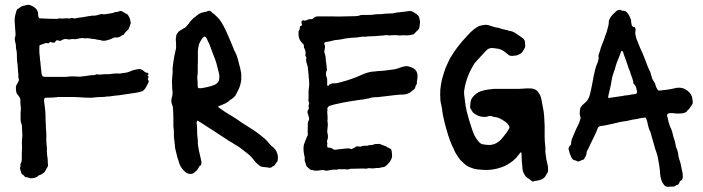

<svg xmlns="http://www.w3.org/2000/svg" viewBox="-20 -690 2869 784"><path d="M105 38Q104 39 100 37Q96 35 92.5 34.5Q89 34 85 33Q82 33 80 30Q79 27 74 24Q68 21 66 13L63 3Q60 -3 63 -9Q64 -12 63.5 -15Q63 -18 64 -21Q65 -23 66 -25.5Q67 -28 68 -30Q68 -33 68.5 -36Q69 -39 69 -42Q69 -53 69 -65Q69 -77 70 -88Q70 -96 69.5 -104.5Q69 -113 70 -121Q70 -127 71 -132.5Q72 -138 71 -143Q71 -148 70.5 -153Q70 -158 70 -163Q70 -170 69.5 -176Q69 -182 66 -189Q64 -197 64 -203Q64 -214 64 -224Q64 -234 65 -244Q65 -246 65.5 -248Q66 -250 65 -251Q64 -259 63.5 -266.5Q63 -274 63 -281V-284Q62 -291 57 -297L50 -306Q46 -312 46 -317Q46 -320 45.5 -323Q45 -326 45 -329Q44 -337 48 -344Q52 -350 56 -359Q58 -364 56.5 -368Q55 -372 55 -376V-385Q55 -391 54 -394Q53 -405 52.5 -416.5Q52 -428 50 -438Q49 -446 49 -454Q49 -462 49 -469Q48 -474 48 -479Q48 -484 46 -489L45 -496Q46 -507 42 -519Q41 -523 40.5 -527.5Q40 -532 41 -536Q44 -544 43.5 -553Q43 -562 42 -571Q41 -579 41 -586.5Q41 -594 40 -601Q39 -613 41.5 -624.5Q44 -636 48 -648Q50 -652 52 -653Q56 -655 59 -657.5Q62 -660 65 -662Q69 -664 69 -664Q74 -666 78.5 -667Q83 -668 87 -669Q96 -672 103 -669Q111 -666 118.5 -661.5Q126 -657 131 -649Q132 -647 133 -644.5Q134 -642 135 -639Q135 -635 135.5 -630.5Q136 -626 137 -621Q139 -615 143 -615H146Q162 -614 177.5 -613.5Q193 -613 209 -613H213Q221 -615 226 -615Q230 -614 237 -614Q239 -615 242 -615Q245 -615 247 -615Q253 -616 257 -615Q264 -613 269 -616Q272 -618 277 -616Q279 -615 282 -615Q285 -615 287 -615Q295 -617 303.5 -618Q312 -619 320 -620Q328 -622 335.5 -623Q343 -624 350 -625Q352 -626 356 -626Q371 -625 387 -631Q390 -632 393 -632.5Q396 -633 400 -632Q404 -631 410 -632Q418 -633 426 -634.5Q434 -636 441 -637Q446 -639 450 -640.5Q454 -642 458 -641L467 -644Q474 -647 481 -642L497 -633Q499 -632 500.5 -631Q502 -630 503 -628Q506 -623 508.5 -618Q511 -613 512 -607Q512 -603 513.5 -600Q515 -597 513 -593Q512 -590 511 -587Q510 -584 509 -581L506 -574Q505 -569 500 -566L496 -562Q494 -560 491.5 -557.5Q489 -555 488 -552Q487 -549 484 -548Q480 -547 476.5 -545Q473 -543 470 -540Q466 -539 462 -537.5Q458 -536 453 -537Q447 -538 438 -533Q433 -530 427 -528.5Q421 -527 415 -525Q403 -522 393 -525Q389 -527 385 -527Q381 -527 377 -528Q373 -529 369.5 -530Q366 -531 361 -531Q357 -531 354 -531.5Q351 -532 347 -533Q343 -534 334 -534Q331 -534 328 -533.5Q325 -533 321 -534Q317 -535 312.5 -534.5Q308 -534 303 -533Q300 -532 297.5 -531.5Q295 -531 293 -531Q287 -529 284 -530Q279 -531 274 -530.5Q269 -530 264 -529Q262 -529 259 -529Q256 -529 254 -530Q242 -533 231 -525H229Q225 -521 221 -524Q211 -529 206 -520Q203 -514 197 -516Q191 -516 189 -518Q184 -520 181 -515Q179 -513 177 -513Q174 -513 173 -514Q169 -515 166 -514Q154 -509 144 -506Q141 -506 141 -502Q140 -487 141 -471Q142 -467 142 -462.5Q142 -458 143 -453Q143 -449 143.5 -445Q144 -441 145 -437V-433Q146 -423 147 -414Q148 -405 149 -395Q149 -390 152 -382Q154 -377 159 -377Q162 -376 165 -376Q168 -376 171 -376H252Q260 -378 268.5 -378Q277 -378 285 -378Q289 -377 292.5 -377.5Q296 -378 299 -377H308Q314 -378 320 -378.5Q326 -379 333 -380Q341 -382 347 -382Q349 -383 353 -383Q361 -382 371 -385Q375 -388 381 -386Q385 -385 389 -385.5Q393 -386 397 -386Q401 -387 404.5 -387Q408 -387 411 -387Q425 -386 440 -389Q446 -390 452 -390Q458 -390 463 -390Q465 -390 467.5 -389.5Q470 -389 472 -390Q480 -392 488.5 -392.5Q497 -393 505 -396Q507 -397 510 -398Q513 -399 515 -400Q521 -403 527.5 -404.5Q534 -406 540 -407Q543 -408 549 -408H552Q556 -407 560 -405Q564 -403 567 -400Q574 -393 581 -393Q584 -393 586 -389V-386Q586 -383 584 -383Q584 -383 583 -382.5Q582 -382 582 -381Q584 -379 586 -379V-378Q587 -376 585 -371Q582 -368 585 -364Q589 -358 586 -353Q583 -347 580 -341Q577 -335 574 -330Q568 -321 560 -317Q556 -316 550.5 -314.5Q545 -313 540 -312Q527 -310 513.5 -308Q500 -306 486 -304Q481 -303 476 -302.5Q471 -302 466 -301Q456 -300 446 -299Q436 -298 426 -296H418Q413 -295 407.5 -294.5Q402 -294 397 -294Q389 -294 381 -293.5Q373 -293 365 -292Q360 -291 355 -291Q350 -291 345 -291Q335 -291 324.5 -291.5Q314 -292 303 -293Q291 -294 279.5 -294Q268 -294 256 -294H219Q214 -294 212 -293Q202 -292 191.5 -291.5Q181 -291 170 -291H167Q160 -289 160 -284Q160 -280 160 -276.5Q160 -273 161 -270Q163 -255 164.5 -240.5Q166 -226 166 -212Q166 -205 166 -199Q166 -193 167 -186Q167 -170 168.5 -154Q170 -138 169 -121Q169 -114 169.5 -107Q170 -100 171 -92Q172 -85 171.5 -78.5Q171 -72 172 -64Q172 -60 172.5 -55.5Q173 -51 174 -46Q175 -43 174.5 -40Q174 -37 175 -34Q175 -30 175 -26.5Q175 -23 176 -19Q177 -10 171 -4Q170 -1 168.5 1.5Q167 4 166 6Q164 11 160 14.5Q156 18 151 21Q150 22 148 22.5Q146 23 144 24Q138 26 135 28Q133 32 129.5 33Q126 34 122 36Q118 37 113.5 37.5Q109 38 105 38Z M763 20Q744 22 732 8Q726 2 721 -5Q716 -12 713 -20Q708 -34 704 -48.5Q700 -63 697 -77Q694 -88 694 -98Q693 -109 691.5 -119.5Q690 -130 690 -141Q690 -147 690 -153.5Q690 -160 689 -166Q688 -170 688 -173Q688 -176 688 -180Q688 -194 688 -208.5Q688 -223 687 -237Q687 -245 686 -251.5Q685 -258 682 -265Q678 -276 681 -289Q681 -292 682 -293Q684 -300 684.5 -307Q685 -314 684 -321Q683 -326 683 -331Q683 -336 683 -340Q682 -351 682.5 -362.5Q683 -374 684 -385Q685 -388 685 -391Q685 -394 685 -397Q684 -408 685.5 -418Q687 -428 688 -438Q690 -450 692 -461.5Q694 -473 697 -485Q699 -490 699 -496Q699 -502 699 -508Q699 -513 698.5 -518Q698 -523 698 -527Q698 -530 698 -533Q698 -536 699 -539Q700 -542 700 -545Q700 -548 701 -549Q704 -553 706 -556.5Q708 -560 712 -563Q717 -566 721.5 -569Q726 -572 730 -574Q735 -576 738 -579Q742 -584 746.5 -588.5Q751 -593 754 -599Q759 -604 764.5 -610.5Q770 -617 777 -621Q779 -622 783 -626Q795 -637 811 -640Q814 -641 816.5 -641.5Q819 -642 822 -642L829 -645Q837 -648 843 -642Q845 -639 848.5 -636.5Q852 -634 855 -632Q863 -625 870.5 -617Q878 -609 884 -599Q894 -583 901.5 -567Q909 -551 916 -534L934 -491Q935 -485 939 -480Q947 -465 951 -449.5Q955 -434 959 -418Q960 -416 960.5 -414Q961 -412 961 -410Q963 -402 964.5 -393.5Q966 -385 965 -377Q966 -368 964.5 -359.5Q963 -351 961 -343Q958 -333 954 -324.5Q950 -316 945 -307Q943 -301 938 -296Q933 -291 928 -287Q920 -283 912 -275Q910 -273 907.5 -272Q905 -271 903 -269Q896 -266 888 -262.5Q880 -259 872 -256Q871 -256 871 -254.5Q871 -253 872 -252L899 -233Q904 -230 908 -227.5Q912 -225 916 -222L922 -219Q934 -212 946 -204Q958 -196 969 -188Q990 -175 1011 -161.5Q1032 -148 1051 -132Q1068 -119 1081 -102Q1084 -99 1087 -95.5Q1090 -92 1094 -90L1097 -87Q1113 -73 1115 -49Q1115 -46 1114.5 -43Q1114 -40 1114 -37Q1114 -31 1110 -27Q1106 -25 1106 -22Q1103 -15 1097.5 -12.5Q1092 -10 1087 -6Q1085 -5 1080 -5Q1074 -6 1067.5 -7Q1061 -8 1055 -8Q1047 -8 1038 -15Q1032 -20 1027 -24.5Q1022 -29 1017 -36Q1004 -54 983 -69Q973 -77 964 -84Q955 -91 944 -97Q937 -101 930.5 -105.5Q924 -110 916 -114Q891 -131 865 -147.5Q839 -164 813 -181Q809 -184 804 -187Q799 -190 794 -193Q792 -195 788 -197Q784 -197 784 -194Q784 -193 783.5 -192.5Q783 -192 783 -191Q783 -188 783 -185Q783 -182 784 -179Q785 -171 785 -163.5Q785 -156 785 -148Q785 -142 785.5 -136.5Q786 -131 787 -125Q787 -122 787.5 -118.5Q788 -115 788 -112Q787 -103 789 -94Q791 -85 792 -76L798 -50Q799 -46 800 -41.5Q801 -37 802 -32Q803 -28 802.5 -24.5Q802 -21 801 -17Q801 -16 799 -14Q794 -13 792 -7Q789 0 783.5 5.5Q778 11 772 16Q771 17 768 18Q765 19 763 20ZM802 -330H804Q815 -332 826.5 -334.5Q838 -337 849 -341Q860 -344 868 -352Q875 -359 875 -368Q876 -375 875.5 -381.5Q875 -388 873 -395Q869 -413 864 -430.5Q859 -448 852 -464L843 -488Q840 -498 836 -507.5Q832 -517 827 -526Q826 -528 825 -530.5Q824 -533 823 -535L819 -539Q816 -543 812 -539Q811 -539 809 -537Q802 -528 796.5 -518Q791 -508 790 -496Q789 -492 788.5 -488Q788 -484 788 -479V-436Q787 -422 787.5 -407Q788 -392 786 -378Q785 -375 785.5 -372Q786 -369 786 -366Q787 -360 787 -354.5Q787 -349 787 -343Q787 -333 789.5 -331Q792 -329 802 -330Z M1315 7Q1309 7 1307 6Q1302 4 1297.5 4.5Q1293 5 1288 5Q1287 5 1286 5.5Q1285 6 1284 6Q1277 7 1270.5 7Q1264 7 1258 5Q1257 4 1256 4Q1249 5 1244 0Q1239 -5 1234 -9Q1229 -14 1229 -20L1226 -28Q1223 -35 1224 -41Q1225 -43 1224.5 -45Q1224 -47 1224 -49Q1223 -51 1223 -53.5Q1223 -56 1222 -58Q1220 -67 1219.5 -76.5Q1219 -86 1220 -95Q1221 -101 1227 -115.5Q1233 -130 1234 -133Q1237 -138 1237 -141Q1236 -152 1236.5 -163.5Q1237 -175 1237 -186Q1237 -193 1240 -197Q1244 -204 1241 -212L1238 -223Q1232 -234 1239 -242Q1239 -243 1239.5 -243.5Q1240 -244 1240 -245Q1242 -247 1241 -250.5Q1240 -254 1240 -256Q1240 -260 1241.5 -264.5Q1243 -269 1242 -273Q1242 -273 1240 -275Q1239 -277 1239.5 -283Q1240 -289 1240 -290V-318Q1241 -323 1241 -327.5Q1241 -332 1242 -337Q1243 -343 1242.5 -349.5Q1242 -356 1242 -363Q1241 -368 1240.5 -374Q1240 -380 1240 -386Q1239 -388 1239 -391Q1239 -394 1239 -396Q1238 -401 1237.5 -406Q1237 -411 1237 -416Q1237 -418 1233 -429.5Q1229 -441 1230 -449Q1231 -451 1231 -454Q1231 -457 1229 -459Q1227 -460 1227 -463V-466Q1230 -478 1224 -490Q1220 -496 1221 -502Q1221 -510 1214 -514Q1209 -519 1205 -526Q1201 -533 1200 -540Q1199 -545 1199 -550Q1199 -555 1199 -559Q1199 -563 1200 -564Q1204 -568 1204 -573.5Q1204 -579 1205 -582Q1206 -583 1207 -583Q1208 -583 1209 -584Q1213 -585 1213 -591Q1211 -595 1211 -598Q1210 -602 1214 -605Q1216 -609 1219 -607Q1226 -604 1235 -609Q1239 -611 1240 -611Q1243 -611 1243 -611Q1244 -612 1249 -612Q1255 -611 1260 -616Q1267 -623 1277 -623H1339Q1362 -622 1385 -623Q1408 -624 1430 -624Q1435 -624 1438.5 -624.5Q1442 -625 1446 -626Q1452 -629 1460 -629H1483Q1491 -629 1497.5 -629.5Q1504 -630 1511 -631Q1515 -632 1518.5 -632Q1522 -632 1526 -632Q1530 -632 1534 -632Q1538 -632 1542 -633Q1550 -634 1559 -634.5Q1568 -635 1576 -635Q1580 -635 1583.5 -635.5Q1587 -636 1591 -637Q1599 -639 1606.5 -639.5Q1614 -640 1621 -641Q1629 -642 1636.5 -643Q1644 -644 1651 -645Q1660 -645 1664 -643Q1670 -639 1675.5 -636Q1681 -633 1686 -628Q1690 -624 1691 -621Q1692 -617 1693 -613Q1694 -609 1695 -604V-597Q1694 -592 1693.5 -586.5Q1693 -581 1692 -575Q1690 -571 1687 -568L1669 -550Q1659 -547 1649.5 -546Q1640 -545 1630 -546H1623Q1618 -545 1613 -545Q1608 -545 1603 -546Q1597 -547 1591 -546.5Q1585 -546 1579 -546Q1575 -546 1571.5 -545.5Q1568 -545 1564 -546Q1559 -547 1554.5 -546.5Q1550 -546 1545 -545Q1541 -545 1536.5 -544.5Q1532 -544 1527 -544Q1514 -542 1499.5 -542Q1485 -542 1471 -540Q1462 -541 1454 -539.5Q1446 -538 1437 -537Q1429 -536 1420 -536Q1411 -536 1403 -534Q1393 -534 1383.5 -531.5Q1374 -529 1364 -528L1357 -527Q1350 -527 1344 -525.5Q1338 -524 1331 -522Q1327 -521 1323 -520.5Q1319 -520 1314 -519Q1311 -519 1307 -517Q1304 -516 1304 -511L1307 -502Q1308 -500 1306.5 -492Q1305 -484 1304 -480Q1304 -477 1305 -474Q1306 -471 1307 -468Q1310 -460 1310 -450.5Q1310 -441 1312 -433Q1313 -429 1313 -424.5Q1313 -420 1314 -415Q1314 -413 1314.5 -410.5Q1315 -408 1315 -405Q1315 -402 1314 -401Q1311 -397 1311 -392Q1311 -387 1311 -382Q1316 -372 1316 -362Q1316 -352 1316 -342Q1316 -339 1321 -340H1322Q1324 -344 1326 -346Q1329 -346 1333 -348Q1336 -350 1341 -350Q1349 -349 1356 -350.5Q1363 -352 1370 -354Q1417 -366 1458 -385Q1469 -390 1481 -393.5Q1493 -397 1505 -398H1508Q1517 -399 1526 -400Q1535 -401 1544 -401Q1556 -402 1567.5 -404Q1579 -406 1591 -407Q1598 -409 1604 -410.5Q1610 -412 1617 -415Q1630 -420 1641 -420Q1649 -419 1656 -416.5Q1663 -414 1670 -410Q1685 -400 1685 -380Q1685 -372 1683.5 -364Q1682 -356 1682 -348Q1682 -346 1680 -344L1677 -339Q1676 -335 1675 -331Q1674 -327 1670 -325Q1664 -320 1657.5 -314.5Q1651 -309 1643 -307Q1639 -306 1635.5 -305Q1632 -304 1628 -304Q1612 -304 1595.5 -302Q1579 -300 1562 -298Q1549 -297 1536.5 -295Q1524 -293 1511 -293Q1499 -293 1484 -288Q1474 -286 1463 -284Q1452 -282 1441 -281Q1433 -280 1424.5 -278.5Q1416 -277 1408 -276L1391 -273Q1389 -272 1385 -272Q1378 -270 1371 -269Q1364 -268 1357 -266Q1350 -265 1343.5 -263Q1337 -261 1330 -259Q1325 -258 1322 -255.5Q1319 -253 1317 -249Q1316 -246 1317 -243Q1318 -239 1316 -235Q1317 -225 1317.5 -215Q1318 -205 1317 -195Q1319 -187 1318.5 -179Q1318 -171 1317 -163Q1315 -151 1318 -143Q1321 -130 1316 -116Q1314 -110 1316 -108Q1318 -105 1316 -101V-95Q1315 -87 1323 -87H1325Q1332 -87 1339 -82Q1344 -77 1351 -79L1379 -82Q1385 -83 1391 -83.5Q1397 -84 1403 -84Q1405 -85 1409 -83Q1414 -80 1418 -82Q1420 -84 1423.5 -85Q1427 -86 1429 -88Q1435 -94 1444 -92Q1452 -90 1457 -93Q1466 -96 1474 -95Q1479 -94 1484 -96Q1489 -98 1494 -98Q1496 -98 1497 -97.5Q1498 -97 1499 -98Q1501 -98 1503 -99Q1505 -100 1506 -100Q1513 -103 1519 -102Q1524 -102 1524 -102Q1528 -103 1531.5 -102Q1535 -101 1538 -99Q1543 -98 1546.5 -96Q1550 -94 1554 -93Q1556 -93 1557 -92Q1562 -88 1569.5 -85Q1577 -82 1578 -78Q1580 -72 1580 -66.5Q1580 -61 1581 -55Q1581 -52 1580.5 -49Q1580 -46 1579 -43Q1577 -39 1574.5 -34Q1572 -29 1568 -25Q1566 -23 1564.5 -21Q1563 -19 1561 -17Q1557 -13 1552 -10Q1547 -7 1541 -7Q1537 -7 1535 -6Q1531 -4 1527 -4Q1523 -4 1518 -4Q1511 -3 1504.5 -2.5Q1498 -2 1491 -3Q1487 -4 1484 -3Q1474 0 1464 -2Q1454 -2 1444.5 -1.5Q1435 -1 1426 -1H1413Q1410 -1 1408 0Q1404 2 1398.5 2Q1393 2 1388 1H1378Q1377 1 1375 1.5Q1373 2 1371 1Q1368 0 1365.5 0.5Q1363 1 1360 2Q1358 2 1356.5 2.5Q1355 3 1353 3Q1343 2 1334 3.5Q1325 5 1315 7Z M2157 51Q2153 52 2151 49Q2147 46 2143.5 43Q2140 40 2135 37Q2127 33 2122 23Q2113 9 2113 -7Q2113 -12 2112.5 -17Q2112 -22 2111 -27Q2111 -32 2110.5 -36.5Q2110 -41 2110 -45Q2110 -50 2110 -55.5Q2110 -61 2109 -66Q2109 -67 2108.5 -67.5Q2108 -68 2108 -68Q2106 -68 2105 -67L2093 -52Q2089 -46 2083.5 -41.5Q2078 -37 2073 -32Q2057 -20 2041 -12Q2034 -9 2028 -7Q1994 5 1961 4Q1950 3 1938.5 2.5Q1927 2 1915 -1Q1906 -4 1897.5 -7.5Q1889 -11 1881 -17Q1874 -23 1867 -29.5Q1860 -36 1854 -44Q1844 -60 1841 -64Q1838 -68 1832 -84L1827 -93Q1824 -101 1820.5 -108.5Q1817 -116 1815 -124L1810 -138Q1808 -145 1806 -151.5Q1804 -158 1802 -165Q1798 -178 1795 -191.5Q1792 -205 1789 -218L1786 -236Q1786 -238 1785.5 -240.5Q1785 -243 1785 -246L1779 -275Q1778 -280 1778 -284.5Q1778 -289 1778 -293Q1777 -301 1777.5 -309Q1778 -317 1778 -325Q1779 -336 1781 -346.5Q1783 -357 1785 -367Q1789 -381 1793.5 -395.5Q1798 -410 1804 -423Q1809 -434 1814 -444.5Q1819 -455 1826 -465Q1835 -480 1845.5 -494Q1856 -508 1867 -521Q1875 -530 1883 -538.5Q1891 -547 1899 -556Q1913 -570 1929 -580Q1937 -585 1945 -586Q1948 -587 1950.5 -587Q1953 -587 1955 -588Q1966 -590 1975 -587Q1978 -586 1981.5 -585Q1985 -584 1988 -583Q2001 -578 2011 -577Q2017 -577 2025 -573Q2030 -572 2035 -570.5Q2040 -569 2045 -568Q2051 -568 2055 -565Q2056 -565 2057.5 -564.5Q2059 -564 2060 -564Q2068 -563 2074 -560.5Q2080 -558 2086 -554Q2100 -545 2115 -534Q2124 -527 2124 -515V-510Q2127 -498 2118 -486Q2113 -477 2110.5 -474.5Q2108 -472 2098 -467Q2095 -466 2091.5 -464.5Q2088 -463 2083 -463Q2081 -463 2078.5 -462.5Q2076 -462 2074 -462Q2071 -461 2068 -462Q2065 -463 2062 -463Q2061 -462 2059 -464L2044 -476Q2028 -490 2007 -492Q2003 -493 1999 -493Q1995 -493 1990 -494Q1977 -494 1969 -487L1962 -480Q1953 -470 1943.5 -460Q1934 -450 1925 -440Q1918 -433 1913 -424Q1908 -415 1903 -406Q1887 -375 1879 -340Q1878 -334 1877 -328.5Q1876 -323 1875 -318Q1875 -313 1875 -308Q1875 -303 1876 -298Q1877 -294 1877 -290.5Q1877 -287 1878 -283L1881 -259Q1882 -253 1883.5 -246.5Q1885 -240 1886 -234Q1896 -195 1910 -155Q1915 -140 1922 -129L1928 -120Q1931 -116 1934 -112.5Q1937 -109 1940 -106Q1946 -102 1950 -101Q1965 -98 1981 -98Q2001 -100 2015 -111Q2022 -116 2027.5 -122Q2033 -128 2038 -135Q2050 -149 2059 -165Q2062 -171 2058 -177Q2052 -187 2043 -193Q2032 -201 2020.5 -206.5Q2009 -212 1995 -213L1990 -215Q1982 -218 1973 -215Q1966 -212 1958.5 -212.5Q1951 -213 1943 -214Q1925 -219 1912 -230Q1908 -235 1905.5 -240Q1903 -245 1900 -249Q1900 -251 1899.5 -253Q1899 -255 1900 -256Q1900 -261 1900.5 -266Q1901 -271 1902 -276Q1902 -277 1904 -283Q1906 -288 1909.5 -292.5Q1913 -297 1917 -301Q1933 -316 1952 -320Q1963 -323 1974 -324.5Q1985 -326 1995 -327H2079Q2087 -327 2096 -327Q2105 -327 2114 -328Q2122 -329 2129.5 -329Q2137 -329 2145 -329Q2154 -329 2161 -326Q2172 -323 2178 -313Q2181 -309 2184 -304Q2187 -299 2188 -294Q2189 -293 2189 -291.5Q2189 -290 2190 -288L2197 -251Q2199 -243 2200 -234Q2201 -225 2202 -216Q2202 -211 2202.5 -205.5Q2203 -200 2203 -195Q2203 -191 2203.5 -186Q2204 -181 2204 -176V-130Q2204 -123 2204.5 -114.5Q2205 -106 2206 -98Q2207 -94 2207 -90Q2207 -86 2207 -81Q2206 -71 2208 -60.5Q2210 -50 2211 -39Q2212 -34 2213.5 -28.5Q2215 -23 2216 -17Q2217 -13 2217.5 -8.5Q2218 -4 2218 1Q2218 5 2217.5 9.5Q2217 14 2214 18Q2212 20 2210 24Q2206 35 2193 42Q2183 46 2172 48Q2163 48 2157 51Z M2708 73Q2699 73 2692 66Q2690 63 2688 60Q2686 57 2684 54Q2675 33 2675 10L2672 -14Q2669 -28 2667 -42Q2665 -56 2660 -69L2654 -86Q2654 -88 2653.5 -90Q2653 -92 2652 -94L2637 -147Q2636 -149 2635.5 -152Q2635 -155 2633 -157Q2630 -163 2628.5 -169.5Q2627 -176 2625 -183Q2624 -188 2623 -192.5Q2622 -197 2620 -202Q2618 -208 2616 -209.5Q2614 -211 2607 -209Q2602 -208 2596.5 -207.5Q2591 -207 2586 -205Q2582 -204 2576.5 -203.5Q2571 -203 2566 -202L2552 -199Q2547 -198 2541.5 -196.5Q2536 -195 2531 -195L2513 -192Q2505 -190 2496 -188Q2487 -186 2479 -184Q2455 -178 2431 -175Q2423 -173 2422 -168Q2421 -168 2421 -167.5Q2421 -167 2421 -167Q2415 -151 2407.5 -135.5Q2400 -120 2392 -104Q2390 -100 2388.5 -96.5Q2387 -93 2385 -89Q2384 -87 2383 -84.5Q2382 -82 2381 -80Q2375 -73 2375 -63Q2374 -57 2371 -51.5Q2368 -46 2365 -41Q2364 -38 2361 -38Q2357 -37 2353 -35Q2349 -33 2344 -31Q2341 -30 2338 -31Q2336 -32 2333.5 -33.5Q2331 -35 2329 -35Q2318 -36 2313 -48Q2305 -64 2302 -80Q2301 -84 2302.5 -87Q2304 -90 2305 -93Q2311 -97 2312 -102V-103Q2312 -116 2317.5 -127.5Q2323 -139 2327 -150Q2329 -156 2332 -162Q2335 -168 2338 -174Q2342 -181 2344.5 -187.5Q2347 -194 2349 -201Q2352 -209 2349 -216Q2347 -222 2347 -227.5Q2347 -233 2348 -239Q2348 -250 2356 -258Q2360 -263 2364.5 -266.5Q2369 -270 2373 -274Q2382 -283 2387 -298Q2391 -311 2393.5 -324.5Q2396 -338 2399 -351Q2401 -364 2403.5 -376.5Q2406 -389 2409 -401Q2410 -406 2411.5 -410.5Q2413 -415 2414 -419Q2417 -427 2420 -434.5Q2423 -442 2424 -450Q2426 -454 2424 -457Q2423 -462 2424.5 -466Q2426 -470 2427 -474Q2430 -481 2431.5 -488Q2433 -495 2436 -502Q2441 -515 2444.5 -523.5Q2448 -532 2451 -543Q2453 -549 2455.5 -554.5Q2458 -560 2459 -566Q2462 -575 2464 -584.5Q2466 -594 2466 -603Q2468 -611 2470 -614Q2475 -624 2482.5 -631Q2490 -638 2497 -645Q2502 -648 2507 -649.5Q2512 -651 2517 -648Q2521 -646 2522 -646Q2531 -647 2537 -642Q2543 -637 2547 -630Q2549 -628 2550 -625Q2551 -622 2552 -620Q2557 -612 2557 -604Q2557 -600 2558 -595.5Q2559 -591 2560 -586Q2563 -580 2569 -580Q2570 -581 2571 -580Q2572 -579 2572 -578Q2577 -572 2575 -565Q2573 -557 2574.5 -549.5Q2576 -542 2578 -534Q2582 -524 2586 -514Q2590 -504 2594 -494Q2599 -483 2604 -472Q2609 -461 2613 -450Q2618 -436 2623.5 -422Q2629 -408 2636 -394L2639 -383Q2640 -379 2641.5 -375Q2643 -371 2644 -367Q2646 -364 2647.5 -361Q2649 -358 2651 -356Q2656 -349 2657 -341Q2660 -331 2666 -323Q2668 -320 2672 -320Q2687 -322 2702 -323.5Q2717 -325 2732 -329Q2743 -332 2753 -332Q2772 -332 2788 -319Q2807 -304 2808 -281Q2808 -276 2809 -273Q2809 -266 2805 -262Q2804 -259 2801.5 -256Q2799 -253 2797 -250Q2795 -246 2793 -244L2787 -239Q2786 -237 2784 -234.5Q2782 -232 2779 -231Q2775 -230 2771 -228.5Q2767 -227 2762 -227Q2744 -225 2730 -228H2714Q2712 -228 2708 -226Q2704 -224 2704 -221V-217Q2707 -208 2708.5 -198.5Q2710 -189 2714 -181Q2714 -177 2716 -173Q2721 -164 2724 -154.5Q2727 -145 2729 -135Q2729 -133 2731 -127Q2734 -120 2736 -112.5Q2738 -105 2739 -97Q2739 -91 2742 -86Q2746 -77 2748 -68Q2750 -59 2751 -49Q2752 -48 2752 -45.5Q2752 -43 2753 -41Q2758 -30 2760 -17.5Q2762 -5 2765 7Q2767 13 2767.5 19.5Q2768 26 2768 33Q2768 38 2765 44Q2762 47 2762 47Q2756 48 2755 54L2752 60Q2750 64 2746 65Q2742 65 2739 68Q2735 72 2728 72Q2724 72 2718.5 72Q2713 72 2708 73ZM2467 -290Q2473 -291 2479.5 -292Q2486 -293 2494 -294Q2499 -295 2507 -296Q2515 -297 2522 -298Q2529 -300 2536 -300.5Q2543 -301 2550 -302Q2556 -304 2562 -304.5Q2568 -305 2574 -306Q2583 -308 2581 -316Q2580 -324 2577.5 -332.5Q2575 -341 2568 -347Q2566 -349 2566 -353V-356Q2564 -364 2561.5 -371.5Q2559 -379 2556 -386Q2554 -394 2551.5 -400.5Q2549 -407 2546 -414L2534 -450Q2531 -457 2528.5 -464Q2526 -471 2524 -478L2521 -482H2518L2516 -479Q2511 -464 2504.5 -449Q2498 -434 2493 -417Q2493 -415 2492 -412Q2491 -409 2490 -406Q2486 -396 2482.5 -384Q2479 -372 2477 -360Q2476 -353 2475 -346.5Q2474 -340 2472 -333L2463 -294Q2462 -293 2464 -291.5Q2466 -290 2467 -290Z"/></svg>

Font: Lacquer
Style: Regular
Weight: 400
Designer: Eli Block, Niki Polyocan
Version: Version 1.100